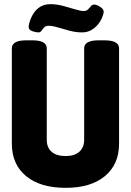

<svg xmlns="http://www.w3.org/2000/svg" viewBox="-20 -896 630 924"><path d="M296 8Q174 8 105.5 -48.5Q37 -105 37 -205V-664Q37 -682 54 -692Q71 -702 108 -702H134Q171 -702 188 -692Q205 -682 205 -664V-223Q205 -186 228.5 -165.5Q252 -145 296 -145Q338 -145 361.5 -165.5Q385 -186 385 -223V-664Q385 -682 402 -692Q419 -702 456 -702H482Q519 -702 536 -692Q553 -682 553 -664V-205Q553 -105 485 -48.5Q417 8 296 8ZM165 -740Q153 -740 135.5 -746Q118 -752 118 -766Q118 -774 120.5 -784Q123 -794 126 -801Q155 -876 222 -876Q252 -876 284 -867.5Q316 -859 342 -851Q368 -843 383 -843Q396 -843 403.5 -850.5Q411 -858 417.5 -866Q424 -874 433 -874Q445 -874 462 -863Q479 -852 479 -840Q479 -829 470 -808Q457 -779 432 -759.5Q407 -740 376 -740Q346 -740 315.5 -748Q285 -756 258.5 -764Q232 -772 214 -772Q200 -772 192.5 -764Q185 -756 179.5 -748Q174 -740 165 -740Z"/></svg>

Font: Asap Condensed ExtraBold
Style: Regular
Weight: 800
Width: 3
Designer: Pablo Cosgaya
Foundry: Omnibus-Type
Version: Version 3.001; ttfautohint (v1.8.4.7-5d5b)